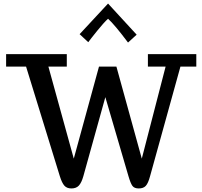

<svg xmlns="http://www.w3.org/2000/svg" viewBox="-20 -1038 1133 1075"><path d="M379.9 17.1Q354.5 17.1 340.6 1.7Q326.7 -13.7 314.9 -51.8L126 -665H14.2V-734.9H354V-665H251L393.1 -149.9L534.2 -665H631.8L773.9 -149.9L907.2 -665H808.1V-734.9H1079.1V-665H990.2L820.3 -51.8Q809.6 -11.7 796.1 2.7Q782.7 17.1 756.8 17.1Q731.9 17.1 721.4 2.7Q710.9 -11.7 699.2 -51.8L569.8 -494.1L446.8 -51.8Q436.5 -15.1 421.6 1Q406.7 17.1 379.9 17.1ZM696.8 -799.8Q622.1 -899.4 585 -933.1Q573.7 -923.3 557.1 -904.5Q540.5 -885.7 523.4 -864.7Q506.3 -843.8 493.2 -826.7L474.1 -801.8L425.8 -846.7L585 -1018.1L745.1 -843.8Z"/></svg>

Font: Trocchi
Style: Regular
Weight: 400
Designer: Vernon Adams
Foundry: Vernon Adams
Version: Version 1.101; ttfautohint (v1.8.4.7-5d5b);gftools[0.9.27]